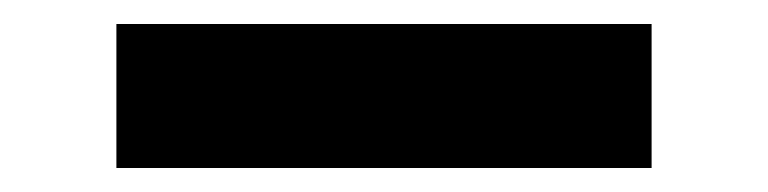

<svg xmlns="http://www.w3.org/2000/svg" viewBox="-20 -420 640 160"><path d="M77 -280V-400H523V-280Z"/></svg>

Font: Iosevka SS04 Heavy Extended
Style: Regular
Weight: 900
Width: 7
Monospace: yes
Designer: Belleve Invis
Foundry: Belleve Invis
Version: Version 19.0.0; ttfautohint (v1.8.4)